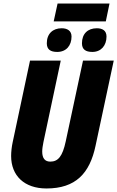

<svg xmlns="http://www.w3.org/2000/svg" viewBox="-20 -1057 664 1087"><path d="M284 -936H579L600 -1037H306ZM304 -763C355 -763 385 -799 385 -850C385 -883 361 -897 329 -897C279 -897 245 -866 245 -812C245 -777 266 -763 304 -763ZM503 -763C553 -763 583 -800 583 -850C583 -884 560 -897 528 -897C477 -897 444 -866 444 -812C444 -777 465 -763 503 -763ZM243 10C408 10 488 -75 521 -232L624 -714H450L352 -256C334 -172 309 -142 265 -142C235 -142 219 -160 219 -199C219 -214 222 -233 226 -253L324 -714H150L52 -253C46 -226 43 -196 43 -174C43 -62 118 10 243 10Z"/></svg>

Font: Noto Sans Condensed Black
Style: Italic
Weight: 900
Width: 3
Italic angle: -12°
Designer: Monotype Design Team
Foundry: Monotype Imaging Inc.
Version: Version 2.013